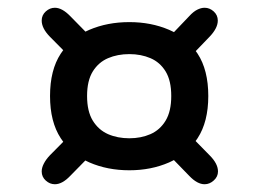

<svg xmlns="http://www.w3.org/2000/svg" viewBox="-20 -600 659 495"><path d="M313.5 -161Q257 -161 210.5 -181.2Q164 -201.5 136.5 -243.8Q109 -286 109 -352.5Q109 -419.5 136.5 -461.5Q164 -503.5 210.5 -523.2Q257 -543 313.5 -543Q369.5 -543 415.8 -523.2Q462 -503.5 489.5 -461.5Q517 -419.5 517 -352.5Q517 -286 489.5 -243.8Q462 -201.5 415.8 -181.2Q369.5 -161 313.5 -161ZM121.5 -125Q108.5 -125 98 -134.5Q87.5 -144 87.5 -158Q87.5 -167.5 93 -178.2Q98.5 -189 108.5 -199.5L158 -249.5L212.5 -199L161 -146.5Q140.5 -125 121.5 -125ZM313.5 -243.5Q343.5 -243.5 368 -254.2Q392.5 -265 407 -289Q421.5 -313 421.5 -352.5Q421.5 -392 407 -415.8Q392.5 -439.5 368 -450Q343.5 -460.5 313.5 -460.5Q283 -460.5 258.5 -450Q234 -439.5 219.2 -415.8Q204.5 -392 204.5 -352.5Q204.5 -313 219.2 -289Q234 -265 258.5 -254.2Q283 -243.5 313.5 -243.5ZM507.5 -125Q488.5 -125 468 -146.5L415 -201L469.5 -251.5L520.5 -199.5Q542 -178 542 -158Q542 -144.5 531.2 -134.8Q520.5 -125 507.5 -125ZM159.5 -454 108.5 -505.5Q87.5 -527 87.5 -547Q87.5 -561 98 -570.5Q108.5 -580 121.5 -580Q140 -580 161 -558.5L214 -504.5ZM470 -453 415.5 -503.5 468 -558.5Q478.5 -570 488.5 -575Q498.5 -580 507.5 -580Q520.5 -580 531 -570.5Q541.5 -561 541.5 -547Q541.5 -527.5 520.5 -505.5Z"/></svg>

Font: Sono ExtraLight Monospace Medium
Style: Regular
Weight: 500
Version: Version 2.112